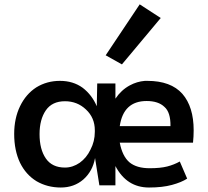

<svg xmlns="http://www.w3.org/2000/svg" viewBox="-20 -835 935 865"><path d="M849.6 -192.4Q767.6 -192.4 519.5 -192.4Q531.2 -130.9 563.5 -103.5Q595.7 -77.1 654.3 -77.1Q702.1 -77.1 733.4 -85Q763.7 -92.8 790 -107.4Q800.8 -81.1 823.2 -30.3Q797.9 -13.7 754.9 -2Q711.9 9.8 651.4 9.8Q550.8 9.8 500 -86.9Q500 -57.6 500 0Q482.4 0 427.7 0Q422.9 -30.3 408.2 -123Q397.5 -63.5 355.5 -26.4Q313.5 9.8 253.9 9.8Q193.4 9.8 144.5 -18.6Q96.7 -47.9 70.3 -101.6Q43.9 -157.2 43.9 -231.4Q43.9 -301.8 70.3 -356.4Q96.7 -411.1 143.6 -441.4Q191.4 -470.7 250 -470.7Q309.6 -470.7 352.5 -439.5Q394.5 -407.2 416 -356.4Q417 -390.6 418 -459Q438.5 -459 500 -459Q500 -442.4 500 -390.6Q526.4 -429.7 564.5 -450.2Q596.7 -467.8 632.8 -470.7Q638.7 -470.7 643.6 -470.7Q750 -470.7 801.8 -412.1Q852.5 -353.5 852.5 -248Q852.5 -220.7 849.6 -192.4ZM720.7 -353.5Q693.4 -379.9 640.6 -379.9Q536.1 -379.9 519.5 -266.6Q595.7 -266.6 748 -266.6Q749 -329.1 720.7 -353.5ZM407.2 -248Q407.2 -304.7 367.2 -341.8Q328.1 -378.9 272.5 -378.9Q214.8 -378.9 186.5 -337.9Q158.2 -296.9 158.2 -230.5Q158.2 -162.1 186.5 -121.1Q214.8 -80.1 272.5 -80.1Q307.6 -80.1 338.9 -101.6Q370.1 -124 387.7 -161.1Q407.2 -198.2 407.2 -241.2Q407.2 -243.2 407.2 -248ZM456.1 -585.9Q494.1 -643.6 609.4 -815.4Q632.8 -799.8 704.1 -753.9Q660.2 -702.1 529.3 -544.9Q510.7 -555.7 456.1 -585.9Z"/></svg>

Font: Alata=Ham
Style: Regular
Weight: 400
Designer: Spyros Zevelakis, Eben Sorkin
Version: Version 1.004